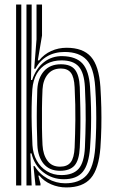

<svg xmlns="http://www.w3.org/2000/svg" viewBox="-20 -820 508 849"><path d="M51.2 0V-800H74.2V0ZM97 0V-800H120V-631.2L117 -466.2H122.2Q138.8 -517 174.1 -544.9Q209.5 -572.8 256.5 -571.8Q316.5 -570.5 345 -538.8Q373.5 -507 378.2 -435.2Q381.5 -387 382.5 -343.1Q383.5 -299.2 382.5 -256.1Q381.5 -213 378.2 -167Q372.8 -93 346 -60.2Q319.2 -27.5 262.5 -27.5Q210 -27.5 170.5 -59Q131 -90.5 119.5 -141.8H114.2L120 0ZM251.5 -45.8Q302.8 -45.8 327.5 -73.4Q352.2 -101 355.5 -168.5Q358.2 -229.2 358.9 -291Q359.5 -352.8 355.5 -435Q352.2 -498.2 328.2 -525.6Q304.2 -553 252.2 -553Q214.8 -553 186.9 -537.8Q159 -522.5 142.6 -493.9Q126.2 -465.2 123 -425.2Q120.5 -389.5 119.9 -347.8Q119.2 -306 120.4 -262.5Q121.5 -219 123.5 -178Q125.8 -139.8 142.5 -109.9Q159.2 -80 187.4 -62.9Q215.5 -45.8 251.5 -45.8ZM245.5 -64.8Q198.8 -64.8 173.2 -95.4Q147.8 -126 145.2 -178Q143.5 -218 142.9 -261.5Q142.2 -305 142.9 -347.1Q143.5 -389.2 145 -425Q147.8 -475 174.4 -505.4Q201 -535.8 249.2 -535.8Q293.2 -535.8 311.9 -511.4Q330.5 -487 332.8 -435Q334.5 -385.8 335.2 -342.6Q336 -299.5 335.5 -257.2Q335 -215 332.8 -167.8Q330.2 -111.8 309.6 -88.2Q289 -64.8 245.5 -64.8ZM245.5 -83Q277.5 -83 292.6 -102.4Q307.8 -121.8 310 -168Q312.5 -226.8 313.2 -289.6Q314 -352.5 310 -434.5Q307.8 -479.8 293.2 -498.4Q278.8 -517 249.2 -517Q211.8 -517 191 -491.2Q170.2 -465.5 168 -424.8Q166.2 -386.8 165.6 -342.5Q165 -298.2 165.6 -255.5Q166.2 -212.8 168 -178.5Q170.5 -135.8 189.8 -109.4Q209 -83 245.5 -83ZM273.2 8.8Q238 8.8 206 -5Q174 -18.8 154.2 -43.5H149.5L159 -7.8V0H137L128 -85.5H133.2Q153.5 -51 190.5 -30.2Q227.5 -9.5 268.2 -9.5Q330.8 -9.5 362.8 -45Q394.8 -80.5 401.2 -167.8Q404.2 -210.8 405.2 -254.2Q406.2 -297.8 405.2 -343Q404.2 -388.2 401 -435.8Q395.2 -520.8 362.8 -555.5Q330.2 -590.2 265.8 -590.2Q221.8 -590.2 188.4 -570.8Q155 -551.2 136.8 -516H131.2L141.5 -646.2V-800H165.8V-663L147.2 -552.8H152.8Q175 -580.5 206.6 -594.6Q238.2 -608.8 274.5 -608.8Q347 -608.8 382.2 -568.9Q417.5 -529 424 -435.5Q427 -387.8 428 -343.8Q429 -299.8 428.1 -256.2Q427.2 -212.8 424 -166.8Q416.8 -73.2 381.6 -32.2Q346.5 8.8 273.2 8.8Z"/></svg>

Font: Big Shoulders Inline Text Thin
Style: Bold
Weight: 700
Version: Version 2.002